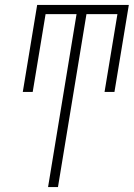

<svg xmlns="http://www.w3.org/2000/svg" viewBox="-20 -755 540 775"><path d="M174 0 289 -698H164L112 -384H72L130 -735H500L442 -384H402L454 -698H329L214 0Z"/></svg>

Font: Iosevka Extralight Oblique
Style: Regular
Weight: 200
Italic angle: -9°
Monospace: yes
Designer: Belleve Invis
Foundry: Belleve Invis
Version: Version 32.5.0; ttfautohint (v1.8.4)